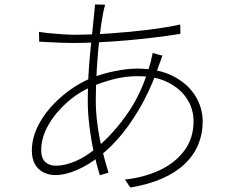

<svg xmlns="http://www.w3.org/2000/svg" viewBox="-20 -803 1040 862"><path d="M452 -782Q450 -777 447.5 -765Q445 -753 443 -744Q435 -706 427.5 -641.5Q420 -577 415 -500.5Q410 -424 410 -351Q410 -298 418 -240Q426 -182 439.5 -127.5Q453 -73 467 -28L428 -16Q414 -61 401.5 -118Q389 -175 381.5 -236Q374 -297 374 -352Q374 -406 377 -462.5Q380 -519 385.5 -572.5Q391 -626 395.5 -670.5Q400 -715 403 -744Q405 -757 405.5 -767Q406 -777 406 -783ZM305 -647Q387 -647 474.5 -653Q562 -659 643.5 -669Q725 -679 789 -693L790 -651Q733 -642 671.5 -634.5Q610 -627 546.5 -621.5Q483 -616 421.5 -613Q360 -610 305 -610Q288 -610 259.5 -611Q231 -612 202.5 -613.5Q174 -615 156 -616L155 -660Q172 -657 202 -654Q232 -651 261.5 -649Q291 -647 305 -647ZM710 -553Q707 -549 705.5 -543Q704 -537 701.5 -531.5Q699 -526 697 -520Q666 -426 624 -347.5Q582 -269 532 -206.5Q482 -144 425 -100Q377 -62 324.5 -39.5Q272 -17 229 -17Q199 -17 174.5 -29.5Q150 -42 136.5 -66.5Q123 -91 123 -127Q123 -177 145 -226Q167 -275 205 -318.5Q243 -362 291 -397Q339 -432 391 -453Q441 -473 497 -484Q553 -495 595 -495Q691 -495 756.5 -461.5Q822 -428 856 -374Q890 -320 890 -257Q890 -203 870.5 -155Q851 -107 810.5 -68Q770 -29 709 -2Q648 25 565 39L541 3Q626 -6 696 -38.5Q766 -71 807.5 -126.5Q849 -182 849 -259Q849 -313 820 -358.5Q791 -404 735.5 -432.5Q680 -461 599 -461Q540 -461 486.5 -446.5Q433 -432 394 -415Q332 -389 280 -342.5Q228 -296 196.5 -240.5Q165 -185 165 -129Q165 -93 183 -76Q201 -59 231 -59Q269 -59 316 -78Q363 -97 413 -139Q490 -203 555.5 -298Q621 -393 658 -530Q659 -535 660 -541Q661 -547 663 -553.5Q665 -560 665 -565Z"/></svg>

Font: Noto Sans JP Thin ExtraLight
Style: Regular
Weight: 250
Version: Version 2.004-H2;hotconv 1.0.118;makeotfexe 2.5.65603